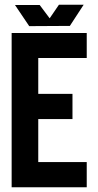

<svg xmlns="http://www.w3.org/2000/svg" viewBox="-20 -788 414 808"><path d="M103 -678 43 -767H147L189 -711L228 -768H332L274 -679ZM29 0V-649H345V-544H141V-393H285V-287H141V-106H345V0Z"/></svg>

Font: New Amsterdam
Style: Regular
Weight: 400
Designer: Vladimir Nikolic
Foundry: Vladimir Nikolic
Version: Version 1.000; ttfautohint (v1.8.4.7-5d5b)